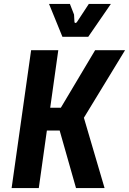

<svg xmlns="http://www.w3.org/2000/svg" viewBox="-20 -955 655 975"><path d="M39 0 138 -700H276L235 -408H289L463 -700H615L406 -357L511 0H366L283 -292H218L177 0ZM297 -768 229 -935H335L356 -881L358 -845Q358 -839 363 -838.5Q368 -838 372 -845L431 -935H543L428 -768Z"/></svg>

Font: Finlandica SemiBold
Style: Italic
Weight: 600
Italic angle: -8°
Designer: Niklas Ekholm, Juho Hiilivirta, Jaakko Suomalainen
Foundry: Helsinki Type Studio
Version: Version 1.063